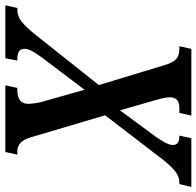

<svg xmlns="http://www.w3.org/2000/svg" viewBox="-82 -726 754 737"><g transform="rotate(90 295.5 -357.0)"><path d="M-53 0 -43 -46H-37Q-13 -46 7.5 -61Q28 -76 61 -117L253 -359L175 -616Q166 -645 152.5 -656.5Q139 -668 115 -668H104L114 -714H370L360 -668H341Q319 -668 309.5 -658.5Q300 -649 300 -633Q300 -623 302.5 -609.5Q305 -596 310 -579L350 -440L451 -577Q462 -593 472.5 -611Q483 -629 483 -643Q483 -668 450 -668H447L457 -714H644L633 -668H625Q605 -668 583.5 -651.5Q562 -635 531 -594L369 -383L453 -100Q462 -69 476 -57.5Q490 -46 505 -46H520L510 0H254L264 -46H272Q325 -46 325 -88Q325 -98 322.5 -116Q320 -134 309 -170L271 -304L150 -144Q135 -124 124.5 -106Q114 -88 114 -74Q114 -59 123.5 -52.5Q133 -46 155 -46H159L150 0Z"/></g></svg>

Font: Noto Serif ExtraCondensed SemiBold
Style: Italic
Weight: 600
Width: 2
Italic angle: -12°
Designer: Monotype Design Team
Foundry: Monotype Imaging Inc.
Version: Version 2.013